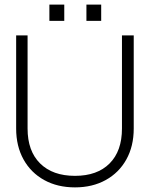

<svg xmlns="http://www.w3.org/2000/svg" viewBox="-20 -804 648 832"><path d="M354.5 -784V-713.5H418.5V-784ZM194 -784V-713.5H258.5V-784ZM50 -650.5V-247Q50 -170.5 82 -113Q114 -55.5 171.5 -23.8Q229 8 305 8Q380.5 8 438 -23.8Q495.5 -55.5 527.5 -113Q559.5 -170.5 559.5 -247V-650.5H508.5V-247Q508.5 -149.5 455 -95.8Q401.5 -42 305 -42Q208 -42 153.8 -95.8Q99.5 -149.5 99.5 -247V-650.5Z"/></svg>

Font: Overused Grotesk Light
Style: Regular
Weight: 300
Designer: RandomMaerks
Version: Version 0.005